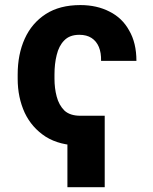

<svg xmlns="http://www.w3.org/2000/svg" viewBox="-20 -573 614 769"><path d="M301.8 -109.4Q301.8 -79.1 301.8 9.8Q219.7 9.8 163.1 -25.4Q107.4 -61.5 79.1 -121.1Q50.8 -182.6 50.8 -257.8Q50.8 -263.7 50.8 -274.4Q50.8 -355.5 79.1 -418Q107.4 -480.5 163.1 -516.6Q218.8 -552.7 301.8 -552.7Q368.2 -552.7 418.9 -526.4Q469.7 -501 497.1 -451.2Q526.4 -401.4 526.4 -329.1Q478.5 -329.1 384.8 -329.1Q385.7 -361.3 376 -384.8Q366.2 -408.2 346.7 -420.9Q327.1 -433.6 297.9 -433.6Q258.8 -433.6 237.3 -411.1Q215.8 -389.6 207 -352.5Q198.2 -317.4 198.2 -274.4Q198.2 -269.5 198.2 -257.8Q198.2 -219.7 207 -186.5Q215.8 -152.3 238.3 -129.9Q260.7 -109.4 301.8 -109.4ZM399.4 -109.4Q399.4 -38.1 399.4 176.8Q362.3 176.8 250 176.8Q250 105.5 250 -109.4Q287.1 -109.4 399.4 -109.4Z"/></svg>

Font: DeepSea
Style: Bold
Weight: 700
Designer: Stem
Version: Version 3.019;git-0a5106e0b